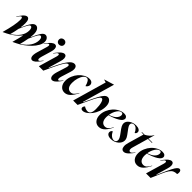

<svg xmlns="http://www.w3.org/2000/svg" viewBox="327 -2223 3701 3701"><g transform="rotate(45 2177.0 -373.0)"><path d="M2.9 -370.1Q56.6 -444.3 78.6 -468.8Q125.5 -520 161.1 -520Q190.9 -520 207.5 -489.3Q224.1 -458.5 224.1 -400.9Q224.1 -345.7 214.8 -282.2H217.8Q273.9 -411.6 313.2 -465.8Q352.5 -520 396 -520Q435.5 -520 462.2 -480.2Q488.8 -440.4 488.8 -363.8Q488.8 -334.5 481.9 -282.2H484.9Q541 -411.6 579.3 -465.8Q617.7 -520 658.2 -520Q691.4 -520 716.8 -490.7Q742.2 -461.4 742.2 -412.1Q742.2 -360.4 709 -300.5Q675.8 -240.7 622.8 -186.8Q569.8 -132.8 505.6 -85.9Q441.4 -39.1 377 -7.8L305.2 26.9H300.8Q342.8 -123 358.9 -201.2H355Q260.3 -83 107.9 -7.8L36.1 26.9H32.2Q108.9 -245.1 108.9 -378.9Q108.9 -439.9 84 -439.9Q71.3 -439.9 54.4 -422.4Q37.6 -404.8 12.2 -370.1ZM165 -49.8H167Q377 -183.1 377 -356.9Q377 -398.9 364.7 -419.4Q352.5 -439.9 335 -439.9Q320.8 -439.9 307.9 -427.5Q294.9 -415 269.8 -368.2Q244.6 -321.3 207 -232.9Q189.5 -134.3 165 -49.8ZM433.1 -49.8H435.1Q541 -117.2 593 -198Q645 -278.8 645 -362.8Q645 -400.4 632.3 -420.2Q619.6 -439.9 603 -439.9Q592.8 -439.9 583.3 -433.1Q573.7 -426.3 559.1 -405.5Q544.4 -384.8 523.7 -342.3Q502.9 -299.8 474.1 -231.9Q454.6 -125.5 433.1 -49.8Z M745.6 -370.1Q765.1 -396.5 777.3 -412.4Q789.6 -428.2 809.8 -451.4Q830.1 -474.6 845.7 -487.5Q861.3 -500.5 880.6 -510.3Q899.9 -520 917 -520Q940.4 -520 954.6 -505.1Q968.8 -490.2 972.4 -454.8Q976.1 -419.4 958 -360.8L900.9 -168Q874 -74.2 910.6 -74.2Q922.9 -74.2 937.3 -88.9Q951.7 -103.5 978 -138.2H986.8Q965.8 -109.9 955.1 -95.5Q944.3 -81.1 923.6 -56.9Q902.8 -32.7 888.2 -20.3Q873.5 -7.8 855 2.2Q836.4 12.2 819.8 12.2Q802.7 12.2 789.8 2.7Q776.9 -6.8 769 -26.6Q761.2 -46.4 763.4 -82.5Q765.6 -118.7 779.8 -166L839.8 -369.1Q861.3 -439.9 830.1 -439.9Q814.9 -439.9 798.3 -423.1Q781.7 -406.2 754.9 -370.1ZM902.8 -638.2Q902.8 -668.9 924.3 -688.5Q945.8 -708 978 -708Q1008.3 -708 1027.6 -688.5Q1046.9 -668.9 1046.9 -638.2Q1046.9 -607.4 1025.4 -587.6Q1003.9 -567.9 971.7 -567.9Q941.4 -567.9 922.1 -587.4Q902.8 -606.9 902.8 -638.2Z M1100.6 -369.1Q1121.6 -439.9 1090.8 -439.9Q1075.7 -439.9 1059.1 -423.1Q1042.5 -406.2 1015.6 -370.1H1006.8Q1026.4 -397 1038.3 -412.6Q1050.3 -428.2 1070.6 -451.4Q1090.8 -474.6 1106.4 -487.5Q1122.1 -500.5 1141.4 -510.3Q1160.6 -520 1177.7 -520Q1200.7 -520 1214.8 -504.6Q1229 -489.3 1232.2 -453.9Q1235.4 -418.5 1217.8 -360.8L1145.5 -113.8H1153.8L1199.7 -211.9Q1272.5 -366.7 1331.8 -443.4Q1391.1 -520 1447.8 -520Q1476.1 -520 1493.7 -502.7Q1511.2 -485.4 1515.4 -448.2Q1519.5 -411.1 1500.5 -353L1442.4 -168Q1435.5 -146 1432.6 -128.9Q1429.7 -111.8 1430.4 -101.8Q1431.2 -91.8 1434.6 -85.4Q1438 -79.1 1442.1 -76.7Q1446.3 -74.2 1451.7 -74.2Q1470.7 -74.2 1515.6 -133.3Q1518.1 -136.7 1519.5 -138.2H1528.8Q1512.7 -115.7 1506.6 -107.7Q1500.5 -99.6 1484.6 -79.3Q1468.8 -59.1 1460.2 -50Q1451.7 -41 1436.8 -26.4Q1421.9 -11.7 1411.1 -5.1Q1400.4 1.5 1387.2 6.8Q1374 12.2 1361.8 12.2Q1345.2 12.2 1332 2.4Q1318.8 -7.3 1310.5 -26.9Q1302.2 -46.4 1304.4 -81.8Q1306.6 -117.2 1320.8 -163.1L1382.8 -360.8Q1393.6 -400.9 1388.4 -415.5Q1383.3 -430.2 1366.7 -430.2Q1338.9 -430.2 1303 -378.7Q1267.1 -327.1 1208.5 -203.1L1113.8 0H992.7Z M1550.8 -167Q1550.8 -231.9 1577.9 -297.1Q1605 -362.3 1647.5 -410.6Q1689.9 -459 1745.4 -489.5Q1800.8 -520 1854.5 -520Q1901.4 -520 1925 -498Q1948.7 -476.1 1948.7 -442.9Q1948.7 -416 1933.6 -395Q1918.5 -374 1899.4 -363.8Q1864.7 -497.1 1806.6 -497.1Q1771 -497.1 1739.5 -458.5Q1708 -419.9 1689.7 -357.7Q1671.4 -295.4 1671.4 -228Q1671.4 -151.4 1700.4 -113.8Q1729.5 -76.2 1778.8 -76.2Q1815.9 -76.2 1846.2 -101.8Q1876.5 -127.4 1907.7 -187H1915.5Q1868.2 -91.8 1815.9 -39.8Q1763.7 12.2 1696.8 12.2Q1632.3 12.2 1591.6 -36.4Q1550.8 -85 1550.8 -167Z M1927.7 0 2125.5 -689.9 2067.4 -707V-711.9L2268.6 -772.9H2269.5L2079.6 -113.8H2088.4L2133.3 -210.9Q2158.7 -266.1 2176.5 -302.5Q2194.3 -338.9 2214.8 -377.4Q2235.4 -416 2251.7 -439.5Q2268.1 -462.9 2285.9 -482.7Q2303.7 -502.4 2321 -511.2Q2338.4 -520 2356.4 -520Q2397.5 -520 2427.5 -478Q2457.5 -436 2457.5 -365.2Q2457.5 -293 2431.9 -221.9Q2406.2 -150.9 2367.7 -100.6Q2329.1 -50.3 2283 -19Q2236.8 12.2 2196.3 12.2Q2171.4 12.2 2158.4 1Q2145.5 -10.3 2145.5 -29.8Q2145.5 -57.1 2170.4 -82Q2188.5 -67.9 2216.3 -57.9Q2244.1 -47.9 2269.5 -47.9Q2289.6 -47.9 2304.2 -54.7Q2318.8 -61.5 2330.8 -77.6Q2342.8 -93.8 2349.1 -123.5Q2355.5 -153.3 2355.5 -195.8Q2355.5 -291.5 2336.7 -356.7Q2317.9 -421.9 2287.6 -421.9Q2261.7 -421.9 2229.5 -372.1Q2197.3 -322.3 2142.6 -203.1L2048.3 0Z M2485.4 -167Q2485.4 -231.9 2512.9 -296.9Q2540.5 -361.8 2584.5 -410.6Q2628.4 -459.5 2686.5 -489.7Q2744.6 -520 2802.2 -520Q2843.8 -520 2865 -502.9Q2886.2 -485.8 2886.2 -459Q2886.2 -411.1 2812.7 -365Q2739.3 -318.8 2609.4 -280.8Q2605 -254.9 2605 -228Q2605 -151.4 2634.8 -113.8Q2664.6 -76.2 2715.3 -76.2Q2752.9 -76.2 2783.4 -101.8Q2814 -127.4 2845.2 -187H2853Q2830.1 -141.1 2807.6 -106.9Q2785.2 -72.8 2758.1 -44.7Q2731 -16.6 2699.2 -2.2Q2667.5 12.2 2632.3 12.2Q2566.4 12.2 2525.9 -36.4Q2485.4 -85 2485.4 -167ZM2610.4 -292Q2696.8 -317.9 2742.4 -362.5Q2788.1 -407.2 2788.1 -457Q2788.1 -478.5 2778.1 -489.3Q2768.1 -500 2751 -500Q2706.5 -500 2665.3 -438Q2624 -376 2610.4 -292Z M2925.3 -373Q2925.3 -433.6 2986.1 -476.8Q3046.9 -520 3127.9 -520Q3179.7 -520 3210.4 -500.5Q3241.2 -481 3241.2 -449.2Q3241.2 -412.6 3209 -395Q3188 -442.4 3157 -472.7Q3126 -502.9 3085.9 -502.9Q3058.1 -502.9 3041.5 -488.3Q3024.9 -473.6 3024.9 -448.2Q3024.9 -426.8 3040.5 -399.2Q3056.2 -371.6 3096.2 -319.8Q3142.1 -260.7 3160.2 -227.3Q3178.2 -193.8 3178.2 -161.1Q3178.2 -93.8 3115 -40.8Q3051.8 12.2 2963.4 12.2Q2909.7 12.2 2880.4 -8.5Q2851.1 -29.3 2851.1 -63Q2851.1 -99.6 2887.2 -121.1Q2911.1 -69.3 2946.8 -40.3Q2982.4 -11.2 3020 -11.2Q3048.3 -11.2 3065.2 -27.8Q3082 -44.4 3082 -73.2Q3082 -98.1 3065.9 -128.4Q3049.8 -158.7 3010.3 -210.9Q2962.4 -272 2943.8 -307.9Q2925.3 -343.8 2925.3 -373Z M3260.3 -181.2 3351.1 -496.1H3295.9V-507.8H3369.1Q3408.7 -526.9 3446.3 -559.8Q3483.9 -592.8 3504.9 -632.8H3510.3L3474.1 -507.8H3580.1V-496.1H3471.2L3378.9 -174.8Q3367.2 -137.2 3369.9 -114.7Q3372.6 -92.3 3381.6 -83.3Q3390.6 -74.2 3405.3 -74.2Q3421.9 -74.2 3438.7 -88.9Q3455.6 -103.5 3481.9 -138.2H3491.2Q3468.3 -106.4 3450.9 -85.4Q3433.6 -64.5 3408.9 -39.1Q3384.3 -13.7 3359.9 -0.7Q3335.4 12.2 3312 12.2Q3283.7 12.2 3266.1 -6.8Q3248.5 -25.9 3244.1 -68.8Q3239.7 -111.8 3260.3 -181.2Z M3530.8 -167Q3530.8 -231.9 3558.3 -296.9Q3585.9 -361.8 3629.9 -410.6Q3673.8 -459.5 3731.9 -489.7Q3790 -520 3847.7 -520Q3889.2 -520 3910.4 -502.9Q3931.6 -485.8 3931.6 -459Q3931.6 -411.1 3858.2 -365Q3784.7 -318.8 3654.8 -280.8Q3650.4 -254.9 3650.4 -228Q3650.4 -151.4 3680.2 -113.8Q3710 -76.2 3760.7 -76.2Q3798.3 -76.2 3828.9 -101.8Q3859.4 -127.4 3890.6 -187H3898.4Q3875.5 -141.1 3853 -106.9Q3830.6 -72.8 3803.5 -44.7Q3776.4 -16.6 3744.6 -2.2Q3712.9 12.2 3677.7 12.2Q3611.8 12.2 3571.3 -36.4Q3530.8 -85 3530.8 -167ZM3655.8 -292Q3742.2 -317.9 3787.8 -362.5Q3833.5 -407.2 3833.5 -457Q3833.5 -478.5 3823.5 -489.3Q3813.5 -500 3796.4 -500Q3752 -500 3710.7 -438Q3669.4 -376 3655.8 -292Z M4022.5 -369.1Q4043.5 -439.9 4012.7 -439.9Q3997.6 -439.9 3981 -423.1Q3964.4 -406.2 3937.5 -370.1H3928.7Q3948.2 -397 3960.2 -412.6Q3972.2 -428.2 3992.4 -451.4Q4012.7 -474.6 4028.3 -487.5Q4043.9 -500.5 4063.2 -510.3Q4082.5 -520 4099.6 -520Q4122.6 -520 4136.7 -504.6Q4150.9 -489.3 4154.1 -453.9Q4157.2 -418.5 4139.6 -360.8L4070.3 -126H4079.6L4116.7 -210.9Q4170.4 -335 4205.3 -401.6Q4240.2 -468.3 4264.6 -494.1Q4289.1 -520 4313.5 -520Q4331.5 -520 4343 -504.2Q4354.5 -488.3 4354.5 -460Q4354.5 -434.6 4347.7 -415Q4293.9 -415 4259.5 -397.2Q4225.1 -379.4 4195.1 -335.9Q4165 -292.5 4127.4 -206.1L4038.6 0H3914.6Z"/></g></svg>

Font: Nyght Serif Medium Italic
Style: Regular
Weight: 500
Italic angle: -16°
Designer: Maksym Kobuzan
Version: Version 0.410;Glyphs 3.1.2 (3151)